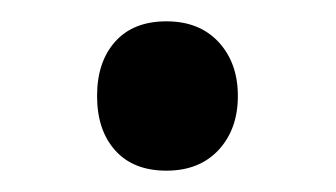

<svg xmlns="http://www.w3.org/2000/svg" viewBox="-20 -441 315 180"><path d="M71 -351Q71 -383 88 -402Q105 -421 136 -421Q167 -421 185 -401.5Q203 -382 203 -351Q203 -320 185 -300.5Q167 -281 136 -281Q105 -281 88 -300Q71 -319 71 -351Z"/></svg>

Font: Taviraj Light
Style: Regular
Weight: 300
Designer: Katatrad Team
Foundry: CadsonDemak
Version: Version 1.001